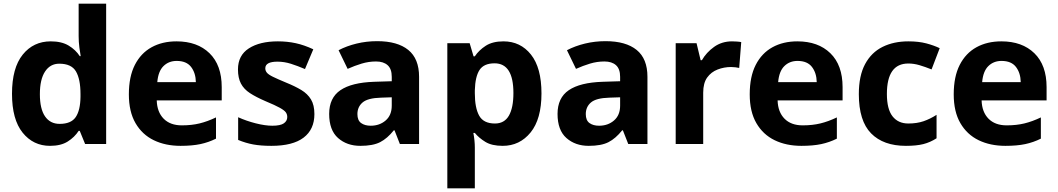

<svg xmlns="http://www.w3.org/2000/svg" viewBox="-20 -780 5732 1040"><path d="M251 10Q160 10 102.5 -61.5Q45 -133 45 -272Q45 -412 103 -484Q161 -556 255 -556Q314 -556 352 -533Q390 -510 412 -476H417Q414 -492 410 -522.5Q406 -553 406 -585V-760H555V0H441L412 -71H406Q384 -37 347 -13.5Q310 10 251 10ZM303 -109Q365 -109 390 -145.5Q415 -182 416 -255V-271Q416 -351 391.5 -393Q367 -435 301 -435Q252 -435 224 -392.5Q196 -350 196 -270Q196 -190 224 -149.5Q252 -109 303 -109Z M936 -556Q1049 -556 1115 -491.5Q1181 -427 1181 -308V-236H829Q831 -173 866.5 -137Q902 -101 965 -101Q1018 -101 1061 -111.5Q1104 -122 1150 -144V-29Q1110 -9 1065.5 0.5Q1021 10 958 10Q876 10 813 -20.5Q750 -51 714 -113Q678 -175 678 -269Q678 -365 710.5 -428.5Q743 -492 801 -524Q859 -556 936 -556ZM937 -450Q894 -450 865.5 -422Q837 -394 832 -335H1041Q1040 -385 1015 -417.5Q990 -450 937 -450Z M1683 -162Q1683 -79 1624.5 -34.5Q1566 10 1450 10Q1393 10 1352 2.5Q1311 -5 1270 -22V-145Q1314 -125 1365 -112Q1416 -99 1455 -99Q1499 -99 1517.5 -112Q1536 -125 1536 -146Q1536 -160 1528.5 -171Q1521 -182 1496 -196Q1471 -210 1418 -232Q1367 -254 1334 -275.5Q1301 -297 1285 -327.5Q1269 -358 1269 -404Q1269 -480 1328 -518Q1387 -556 1485 -556Q1536 -556 1582 -546Q1628 -536 1677 -513L1632 -406Q1592 -423 1556 -434.5Q1520 -446 1483 -446Q1417 -446 1417 -410Q1417 -397 1425.5 -386.5Q1434 -376 1458.5 -364Q1483 -352 1531 -332Q1578 -313 1612 -292.5Q1646 -272 1664.5 -241.5Q1683 -211 1683 -162Z M2023 -557Q2133 -557 2191.5 -509.5Q2250 -462 2250 -364V0H2146L2117 -74H2113Q2078 -30 2039 -10Q2000 10 1932 10Q1859 10 1811 -32.5Q1763 -75 1763 -163Q1763 -250 1824 -291.5Q1885 -333 2007 -337L2102 -340V-364Q2102 -407 2079.5 -427Q2057 -447 2017 -447Q1977 -447 1939 -435.5Q1901 -424 1863 -407L1814 -508Q1858 -531 1911.5 -544Q1965 -557 2023 -557ZM2044 -251Q1972 -249 1944 -225Q1916 -201 1916 -162Q1916 -128 1936 -113.5Q1956 -99 1988 -99Q2036 -99 2069 -127.5Q2102 -156 2102 -208V-253Z M2707 -556Q2799 -556 2856 -484.5Q2913 -413 2913 -274Q2913 -135 2854 -62.5Q2795 10 2703 10Q2644 10 2609 -11.5Q2574 -33 2552 -60H2544Q2552 -18 2552 20V240H2403V-546H2524L2545 -475H2552Q2574 -508 2611 -532Q2648 -556 2707 -556ZM2659 -437Q2601 -437 2577.5 -401Q2554 -365 2552 -291V-275Q2552 -196 2575.5 -153.5Q2599 -111 2661 -111Q2712 -111 2736.5 -153.5Q2761 -196 2761 -276Q2761 -437 2659 -437Z M3260 -557Q3370 -557 3428.5 -509.5Q3487 -462 3487 -364V0H3383L3354 -74H3350Q3315 -30 3276 -10Q3237 10 3169 10Q3096 10 3048 -32.5Q3000 -75 3000 -163Q3000 -250 3061 -291.5Q3122 -333 3244 -337L3339 -340V-364Q3339 -407 3316.5 -427Q3294 -447 3254 -447Q3214 -447 3176 -435.5Q3138 -424 3100 -407L3051 -508Q3095 -531 3148.5 -544Q3202 -557 3260 -557ZM3281 -251Q3209 -249 3181 -225Q3153 -201 3153 -162Q3153 -128 3173 -113.5Q3193 -99 3225 -99Q3273 -99 3306 -127.5Q3339 -156 3339 -208V-253Z M3945 -556Q3956 -556 3971 -555Q3986 -554 3995 -552L3984 -412Q3977 -414 3963.5 -415.5Q3950 -417 3940 -417Q3902 -417 3867 -403.5Q3832 -390 3810.5 -360Q3789 -330 3789 -278V0H3640V-546H3753L3775 -454H3782Q3806 -496 3848 -526Q3890 -556 3945 -556Z M4299 -556Q4412 -556 4478 -491.5Q4544 -427 4544 -308V-236H4192Q4194 -173 4229.5 -137Q4265 -101 4328 -101Q4381 -101 4424 -111.5Q4467 -122 4513 -144V-29Q4473 -9 4428.5 0.5Q4384 10 4321 10Q4239 10 4176 -20.5Q4113 -51 4077 -113Q4041 -175 4041 -269Q4041 -365 4073.5 -428.5Q4106 -492 4164 -524Q4222 -556 4299 -556ZM4300 -450Q4257 -450 4228.5 -422Q4200 -394 4195 -335H4404Q4403 -385 4378 -417.5Q4353 -450 4300 -450Z M4887 10Q4765 10 4698.5 -57.5Q4632 -125 4632 -270Q4632 -370 4666 -433Q4700 -496 4760.5 -526Q4821 -556 4900 -556Q4956 -556 4997.5 -545Q5039 -534 5070 -519L5026 -404Q4991 -418 4960.5 -427Q4930 -436 4900 -436Q4784 -436 4784 -271Q4784 -189 4814.5 -150Q4845 -111 4900 -111Q4947 -111 4983 -123.5Q5019 -136 5053 -158V-31Q5019 -9 4981.5 0.5Q4944 10 4887 10Z M5404 -556Q5517 -556 5583 -491.5Q5649 -427 5649 -308V-236H5297Q5299 -173 5334.5 -137Q5370 -101 5433 -101Q5486 -101 5529 -111.5Q5572 -122 5618 -144V-29Q5578 -9 5533.5 0.5Q5489 10 5426 10Q5344 10 5281 -20.5Q5218 -51 5182 -113Q5146 -175 5146 -269Q5146 -365 5178.5 -428.5Q5211 -492 5269 -524Q5327 -556 5404 -556ZM5405 -450Q5362 -450 5333.5 -422Q5305 -394 5300 -335H5509Q5508 -385 5483 -417.5Q5458 -450 5405 -450Z"/></svg>

Font: Noto Sans Sinhala UI
Style: Bold
Weight: 700
Designer: Jelle Bosma - Monotype Design Team
Foundry: Monotype Imaging Inc.
Version: Version 2.006; ttfautohint (v1.8.4.7-5d5b)